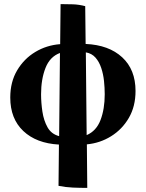

<svg xmlns="http://www.w3.org/2000/svg" viewBox="-20 -689 710 935"><path d="M265 216 267 15Q157 9 93.5 -51Q30 -111 30 -214Q30 -290 63.5 -346.5Q97 -403 152 -436Q207 -469 273 -474L275 -669Q305 -669 335 -668Q365 -667 395 -659L397 -475Q510 -470 575 -410Q640 -350 640 -246Q640 -171 607.5 -115Q575 -59 521 -25.5Q467 8 403 14L405 226Q370 226 335 224.5Q300 223 265 216ZM490 -230Q490 -261 486.5 -294.5Q483 -328 473 -358Q463 -388 445 -408.5Q427 -429 398 -434L402 -31Q449 -51 469.5 -104.5Q490 -158 490 -230ZM180 -230Q180 -189 186.5 -145.5Q193 -102 211.5 -69Q230 -36 268 -26L272 -431Q223 -413 201.5 -358Q180 -303 180 -230Z"/></svg>

Font: Bona Nova SC
Style: Bold
Weight: 700
Designer: Mateusz Machalski
Foundry: Capitalics
Version: Version 4.001; ttfautohint (v1.8.4.7-5d5b)